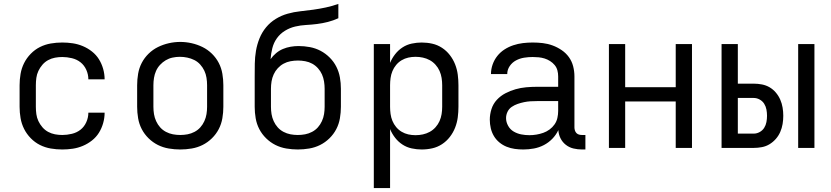

<svg xmlns="http://www.w3.org/2000/svg" viewBox="-20 -755 4240 980"><path d="M298 8Q268 8 239 3Q210 -2 184 -15Q158 -28 137 -49.5Q116 -71 103 -97Q90 -123 85 -152Q80 -181 80 -210V-320Q80 -349 85 -378Q90 -407 103 -433Q116 -459 137 -480.5Q158 -502 184 -515Q210 -528 239 -533Q268 -538 298 -538Q325 -538 351.5 -534Q378 -530 403 -519.5Q428 -509 449.5 -492Q471 -475 485 -452.5Q499 -430 506.5 -403.5Q514 -377 514 -350Q514 -350 514 -350Q514 -350 514 -350H431Q431 -350 431 -350Q431 -350 431 -350Q431 -375 420.5 -398.5Q410 -422 391 -437Q372 -452 347 -458Q322 -464 298 -464Q279 -464 260.5 -460.5Q242 -457 225.5 -448Q209 -439 196.5 -424.5Q184 -410 176 -393Q168 -376 165.5 -357.5Q163 -339 163 -320V-210Q163 -191 165.5 -172.5Q168 -154 176 -137Q184 -120 196.5 -105.5Q209 -91 225.5 -82Q242 -73 260.5 -69.5Q279 -66 298 -66Q322 -66 347 -72Q372 -78 391 -93Q410 -108 420.5 -131.5Q431 -155 431 -180Q431 -180 431 -180Q431 -180 431 -180H514Q514 -180 514 -180Q514 -180 514 -180Q514 -153 506.5 -126.5Q499 -100 485 -77.5Q471 -55 449.5 -38Q428 -21 403 -10.5Q378 0 351.5 4Q325 8 298 8Z M900 8Q871 8 841.5 3Q812 -2 786 -15Q760 -28 738.5 -49Q717 -70 703.5 -96Q690 -122 685 -151.5Q680 -181 680 -210V-320Q680 -349 685 -378.5Q690 -408 703.5 -434Q717 -460 738.5 -481Q760 -502 786.5 -515Q813 -528 842 -534.5Q871 -541 900 -541Q929 -541 958 -534.5Q987 -528 1013.5 -515Q1040 -502 1061.5 -481Q1083 -460 1096.5 -434Q1110 -408 1115 -378.5Q1120 -349 1120 -320V-210Q1120 -181 1115 -151.5Q1110 -122 1096.5 -96Q1083 -70 1061.5 -49Q1040 -28 1014 -15Q988 -2 958.5 3Q929 8 900 8ZM900 -66Q919 -66 937.5 -69.5Q956 -73 973 -82Q990 -91 1002.5 -105Q1015 -119 1023 -136.5Q1031 -154 1034 -172.5Q1037 -191 1037 -210V-320Q1037 -339 1034 -358Q1031 -377 1023 -394Q1015 -411 1002 -425.5Q989 -440 972 -448.5Q955 -457 936 -461Q917 -465 898 -465Q879 -465 860.5 -461Q842 -457 826 -447.5Q810 -438 797 -424Q784 -410 776.5 -393Q769 -376 766 -357.5Q763 -339 763 -320V-210Q763 -191 766 -172.5Q769 -154 777 -136.5Q785 -119 797.5 -105Q810 -91 827 -82Q844 -73 862.5 -69.5Q881 -66 900 -66Z M1500 8Q1471 8 1441.5 3Q1412 -2 1386 -15Q1360 -28 1338.5 -49Q1317 -70 1303.5 -96Q1290 -122 1285 -151.5Q1280 -181 1280 -210V-302Q1280 -317 1280 -332.5Q1280 -348 1280 -364Q1280 -397 1280.5 -430Q1281 -463 1286.5 -495.5Q1292 -528 1304.5 -559Q1317 -590 1338 -615.5Q1359 -641 1387.5 -658.5Q1416 -676 1448 -685Q1480 -694 1513 -697.5Q1546 -701 1578.5 -705.5Q1611 -710 1643.5 -717Q1676 -724 1707 -735V-662Q1681 -650 1653.5 -643Q1626 -636 1598 -632.5Q1570 -629 1542 -627.5Q1514 -626 1486.5 -619.5Q1459 -613 1434.5 -598Q1410 -583 1393.5 -560Q1377 -537 1370 -509Q1363 -481 1361 -453Q1373 -470 1389 -483.5Q1405 -497 1424 -505Q1443 -513 1463.5 -516.5Q1484 -520 1504 -520Q1533 -520 1562 -514.5Q1591 -509 1616.5 -495.5Q1642 -482 1663 -461Q1684 -440 1697 -414Q1710 -388 1715 -359.5Q1720 -331 1720 -302V-210Q1720 -181 1715 -151.5Q1710 -122 1696.5 -96Q1683 -70 1661.5 -49Q1640 -28 1614 -15Q1588 -2 1558.5 3Q1529 8 1500 8ZM1500 -66Q1519 -66 1537.5 -69.5Q1556 -73 1573 -82Q1590 -91 1602.5 -105Q1615 -119 1623 -136.5Q1631 -154 1634 -172.5Q1637 -191 1637 -210V-302Q1637 -320 1634 -339Q1631 -358 1623.5 -375Q1616 -392 1603 -406.5Q1590 -421 1573.5 -430Q1557 -439 1538 -442.5Q1519 -446 1501 -446Q1482 -446 1463 -442.5Q1444 -439 1427.5 -430Q1411 -421 1398 -407Q1385 -393 1377 -375.5Q1369 -358 1366 -339.5Q1363 -321 1363 -302V-210Q1363 -191 1366 -172.5Q1369 -154 1377 -136.5Q1385 -119 1397.5 -105Q1410 -91 1427 -82Q1444 -73 1462.5 -69.5Q1481 -66 1500 -66Z M1888 205V-530H1971V-434Q1981 -458 1997 -478.5Q2013 -499 2034.5 -513Q2056 -527 2081.5 -532.5Q2107 -538 2132 -538Q2160 -538 2186.5 -532Q2213 -526 2236 -511Q2259 -496 2276 -474Q2293 -452 2303 -426.5Q2313 -401 2316.5 -374Q2320 -347 2320 -320V-210Q2320 -183 2316.5 -156Q2313 -129 2303 -103.5Q2293 -78 2276 -56Q2259 -34 2236 -19Q2213 -4 2186.5 2Q2160 8 2132 8Q2107 8 2081.5 2.5Q2056 -3 2034.5 -17Q2013 -31 1997 -51.5Q1981 -72 1971 -96V205ZM2101 -65Q2120 -65 2138.5 -69Q2157 -73 2173.5 -82Q2190 -91 2203 -105.5Q2216 -120 2223.5 -137Q2231 -154 2234 -172.5Q2237 -191 2237 -210V-320Q2237 -339 2234 -357.5Q2231 -376 2223.5 -393Q2216 -410 2203 -424.5Q2190 -439 2173.5 -448Q2157 -457 2138.5 -461Q2120 -465 2101 -465Q2082 -465 2064 -461Q2046 -457 2030 -447.5Q2014 -438 2002 -423.5Q1990 -409 1983 -392Q1976 -375 1973.5 -356.5Q1971 -338 1971 -320V-210Q1971 -192 1973.5 -173.5Q1976 -155 1983 -138Q1990 -121 2002 -106.5Q2014 -92 2030 -82.5Q2046 -73 2064 -69Q2082 -65 2101 -65Z M2651 8Q2629 8 2607.5 5Q2586 2 2566 -6Q2546 -14 2529 -28Q2512 -42 2501 -60.5Q2490 -79 2485 -100.5Q2480 -122 2480 -144Q2480 -171 2488.5 -198Q2497 -225 2516 -245.5Q2535 -266 2560 -279Q2585 -292 2611.5 -299.5Q2638 -307 2665.5 -309.5Q2693 -312 2721 -312H2829V-365Q2829 -381 2825 -396Q2821 -411 2811 -423Q2801 -435 2787.5 -443.5Q2774 -452 2759.5 -456.5Q2745 -461 2729.5 -462.5Q2714 -464 2699 -464Q2677 -464 2655 -460.5Q2633 -457 2613.5 -446.5Q2594 -436 2581.5 -417.5Q2569 -399 2569 -377Q2569 -377 2569 -377Q2569 -377 2569 -377H2486Q2486 -377 2486 -377Q2486 -377 2486 -377Q2486 -402 2494.5 -426Q2503 -450 2518.5 -469.5Q2534 -489 2555 -502.5Q2576 -516 2600 -524Q2624 -532 2649 -535Q2674 -538 2699 -538Q2725 -538 2750.5 -535Q2776 -532 2800.5 -523Q2825 -514 2847 -499Q2869 -484 2884 -463Q2899 -442 2905.5 -416.5Q2912 -391 2912 -365V-104Q2912 -97 2914.5 -89Q2917 -81 2922.5 -75.5Q2928 -70 2935.5 -68Q2943 -66 2951 -66H2968V8H2951Q2929 8 2907.5 3Q2886 -2 2868.5 -15.5Q2851 -29 2841 -49Q2831 -69 2830 -91Q2818 -66 2799 -46.5Q2780 -27 2756 -14.5Q2732 -2 2705 3Q2678 8 2651 8ZM2682 -65Q2700 -65 2718 -68Q2736 -71 2753 -77Q2770 -83 2785 -94Q2800 -105 2810.5 -120Q2821 -135 2825 -153Q2829 -171 2829 -189V-239H2721Q2704 -239 2687.5 -238Q2671 -237 2654.5 -233.5Q2638 -230 2622 -224.5Q2606 -219 2592 -209.5Q2578 -200 2570.5 -184.5Q2563 -169 2563 -152Q2563 -132 2573.5 -113Q2584 -94 2602 -83.5Q2620 -73 2640.5 -69Q2661 -65 2682 -65Z M3088 0V-530H3171V-310H3429V-530H3512V0H3429V-237H3171V0Z M4054 0V-530H4137V0ZM3663 0V-530H3746V-328H3827Q3848 -328 3869 -324Q3890 -320 3908 -309.5Q3926 -299 3940 -282.5Q3954 -266 3962.5 -246.5Q3971 -227 3974.5 -206Q3978 -185 3978 -164Q3978 -143 3974.5 -122Q3971 -101 3962.5 -81.5Q3954 -62 3940 -46Q3926 -30 3908 -19Q3890 -8 3869 -4Q3848 0 3827 0ZM3746 -73H3827Q3843 -73 3857.5 -81Q3872 -89 3880.5 -102.5Q3889 -116 3892 -132Q3895 -148 3895 -164Q3895 -180 3892 -196Q3889 -212 3880.5 -225.5Q3872 -239 3857.5 -247Q3843 -255 3827 -255H3746Z"/></svg>

Font: Iosevka Mono
Style: Regular
Weight: 400
Designer: Belleve Invis
Foundry: Belleve Invis
Version: Version 11.1.1